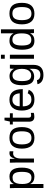

<svg xmlns="http://www.w3.org/2000/svg" viewBox="1599 -2364 972 4210"><g transform="rotate(-90 2085.0 -259.0)"><path d="M514.2 -266.6Q514.2 9.8 319.8 9.8Q197.8 9.8 155.8 -82H153.3Q155.3 -78.1 155.3 1V207.5H67.4V-420.4Q67.4 -502 64.5 -528.3H149.4Q149.9 -526.4 150.9 -514.4Q151.9 -502.4 153.1 -477.5Q154.3 -452.6 154.3 -443.4H156.2Q179.7 -492.2 218.3 -514.9Q256.8 -537.6 319.8 -537.6Q417.5 -537.6 465.8 -472.2Q514.2 -406.7 514.2 -266.6ZM421.9 -264.6Q421.9 -375 392.1 -422.4Q362.3 -469.7 297.4 -469.7Q245.1 -469.7 215.6 -447.8Q186 -425.8 170.7 -379.2Q155.3 -332.5 155.3 -257.8Q155.3 -153.8 188.5 -104.5Q221.7 -55.2 296.4 -55.2Q361.8 -55.2 391.8 -103.3Q421.9 -151.4 421.9 -264.6Z M625.5 0V-405.3Q625.5 -460.9 622.6 -528.3H705.6Q709.5 -438.5 709.5 -420.4H711.4Q732.4 -488.3 759.8 -513.2Q787.1 -538.1 836.9 -538.1Q854.5 -538.1 872.6 -533.2V-452.6Q855 -457.5 825.7 -457.5Q771 -457.5 742.2 -410.4Q713.4 -363.3 713.4 -275.4V0Z M1403.3 -264.6Q1403.3 -126 1342.3 -58.1Q1281.2 9.8 1165 9.8Q1049.3 9.8 990.2 -60.8Q931.2 -131.3 931.2 -264.6Q931.2 -538.1 1168 -538.1Q1289.1 -538.1 1346.2 -471.4Q1403.3 -404.8 1403.3 -264.6ZM1311 -264.6Q1311 -374 1278.6 -423.6Q1246.1 -473.1 1169.4 -473.1Q1092.3 -473.1 1057.9 -422.6Q1023.4 -372.1 1023.4 -264.6Q1023.4 -160.2 1057.4 -107.7Q1091.3 -55.2 1164.1 -55.2Q1243.2 -55.2 1277.1 -106Q1311 -156.7 1311 -264.6Z M1715.8 -3.9Q1672.4 7.8 1627 7.8Q1521.5 7.8 1521.5 -111.8V-464.4H1460.4V-528.3H1524.9L1550.8 -646.5H1609.4V-528.3H1707V-464.4H1609.4V-130.9Q1609.4 -92.8 1621.8 -77.4Q1634.3 -62 1665 -62Q1682.6 -62 1715.8 -68.8Z M1857.9 -245.6Q1857.9 -154.8 1895.5 -105.5Q1933.1 -56.2 2005.4 -56.2Q2062.5 -56.2 2096.9 -79.1Q2131.3 -102.1 2143.6 -137.2L2220.7 -115.2Q2173.3 9.8 2005.4 9.8Q1888.2 9.8 1826.9 -60.1Q1765.6 -129.9 1765.6 -267.6Q1765.6 -398.4 1826.9 -468.3Q1888.2 -538.1 2002 -538.1Q2234.9 -538.1 2234.9 -257.3V-245.6ZM2144 -313Q2136.7 -396.5 2101.6 -434.8Q2066.4 -473.1 2000.5 -473.1Q1936.5 -473.1 1899.2 -430.4Q1861.8 -387.7 1858.9 -313Z M2546.9 207.5Q2460.4 207.5 2409.2 173.6Q2357.9 139.6 2343.3 77.1L2431.6 64.5Q2440.4 101.1 2470.5 120.8Q2500.5 140.6 2549.3 140.6Q2680.7 140.6 2680.7 -13.2V-98.1H2679.7Q2654.8 -47.4 2611.3 -21.7Q2567.9 3.9 2509.8 3.9Q2412.6 3.9 2366.9 -60.5Q2321.3 -125 2321.3 -263.2Q2321.3 -403.3 2370.4 -470Q2419.4 -536.6 2519.5 -536.6Q2575.7 -536.6 2616.9 -511Q2658.2 -485.4 2680.7 -438H2681.6Q2681.6 -452.6 2683.6 -488.8Q2685.5 -524.9 2687.5 -528.3H2771Q2768.1 -502 2768.1 -418.9V-15.1Q2768.1 207.5 2546.9 207.5ZM2680.7 -264.2Q2680.7 -328.6 2663.1 -375.2Q2645.5 -421.9 2613.5 -446.5Q2581.5 -471.2 2541 -471.2Q2473.6 -471.2 2442.9 -422.4Q2412.1 -373.5 2412.1 -264.2Q2412.1 -155.8 2440.9 -108.4Q2469.7 -61 2539.6 -61Q2581.1 -61 2613.3 -85.4Q2645.5 -109.9 2663.1 -155.5Q2680.7 -201.2 2680.7 -264.2Z M2902.3 -640.6V-724.6H2990.2V-640.6ZM2902.3 0V-528.3H2990.2V0Z M3458.5 -85Q3434.1 -34.2 3393.8 -12.2Q3353.5 9.8 3293.9 9.8Q3193.8 9.8 3146.7 -57.6Q3099.6 -125 3099.6 -261.7Q3099.6 -538.1 3293.9 -538.1Q3354 -538.1 3394 -516.1Q3434.1 -494.1 3458.5 -446.3H3459.5L3458.5 -505.4V-724.6H3546.4V-108.9Q3546.4 -26.4 3549.3 0H3465.3Q3463.9 -7.8 3462.2 -36.1Q3460.4 -64.5 3460.4 -85ZM3191.9 -264.6Q3191.9 -153.8 3221.2 -106Q3250.5 -58.1 3316.4 -58.1Q3391.1 -58.1 3424.8 -109.9Q3458.5 -161.6 3458.5 -270.5Q3458.5 -375.5 3424.8 -424.3Q3391.1 -473.1 3317.4 -473.1Q3251 -473.1 3221.4 -424.1Q3191.9 -375 3191.9 -264.6Z M4127.9 -264.6Q4127.9 -126 4066.9 -58.1Q4005.9 9.8 3889.6 9.8Q3773.9 9.8 3714.8 -60.8Q3655.8 -131.3 3655.8 -264.6Q3655.8 -538.1 3892.6 -538.1Q4013.7 -538.1 4070.8 -471.4Q4127.9 -404.8 4127.9 -264.6ZM4035.6 -264.6Q4035.6 -374 4003.2 -423.6Q3970.7 -473.1 3894 -473.1Q3816.9 -473.1 3782.5 -422.6Q3748 -372.1 3748 -264.6Q3748 -160.2 3782 -107.7Q3815.9 -55.2 3888.7 -55.2Q3967.8 -55.2 4001.7 -106Q4035.6 -156.7 4035.6 -264.6Z"/></g></svg>

Font: Arial
Style: Regular
Weight: 400
Designer: Steve Matteson
Foundry: Ascender Corporation
Version: Version 2.00.3